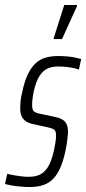

<svg xmlns="http://www.w3.org/2000/svg" viewBox="-35 -743 346 771"><path d="M83 8Q64 8 44 6Q24 4 8 1Q-8 -2 -15 -4L-6 -45Q-2 -44 7 -42Q16 -40 28.5 -38Q41 -36 54.5 -34.5Q68 -33 81 -33Q113 -33 132.5 -46Q152 -59 163.5 -83.5Q175 -108 182 -141Q185 -156 187.5 -170.5Q190 -185 190 -198Q190 -218 182 -223Q174 -228 160 -231L96 -245Q70 -251 58 -266Q46 -281 46 -309Q46 -318 47.5 -335.5Q49 -353 54 -372Q63 -416 76.5 -444Q90 -472 107.5 -488.5Q125 -505 148 -511.5Q171 -518 198 -518Q217 -518 234.5 -516.5Q252 -515 266.5 -512Q281 -509 291 -506L282 -464Q277 -466 264 -469Q251 -472 234 -474Q217 -476 198 -476Q175 -476 156.5 -468Q138 -460 124 -438.5Q110 -417 101 -378Q97 -359 95.5 -345.5Q94 -332 94 -322Q94 -302 101 -296Q108 -290 122 -287L188 -273Q203 -270 214.5 -263.5Q226 -257 232 -245Q238 -233 238 -212Q238 -205 235.5 -183.5Q233 -162 228 -138Q220 -100 208.5 -72.5Q197 -45 180.5 -27Q164 -9 140.5 -0.5Q117 8 83 8ZM181 -586V-591L223 -723H274V-718L214 -586Z"/></svg>

Font: Saira UltraCondensed Light
Style: Italic
Weight: 300
Width: 1
Italic angle: -12°
Designer: Hector Gatti with collaboration of the Omnibus-Type team
Foundry: Omnibus-Type
Version: Version 1.101